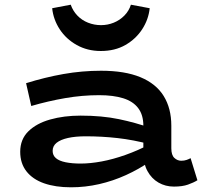

<svg xmlns="http://www.w3.org/2000/svg" viewBox="-20 -784 867 817"><path d="M720 10Q684 10 654.5 -7Q625 -24 607.5 -56Q590 -88 590 -131V-249Q590 -295 568 -324Q546 -353 504 -366Q462 -379 402 -379Q330 -379 257.5 -366.5Q185 -354 113 -333L91 -430Q171 -455 250 -469Q329 -483 410 -483Q511 -483 577.5 -455.5Q644 -428 676.5 -375.5Q709 -323 709 -249V-153Q709 -124 722 -112Q735 -100 751 -100Q764 -100 774 -103.5Q784 -107 791 -111L820 -17Q804 -7 780 1.5Q756 10 720 10ZM282 13Q216 13 167.5 -4Q119 -21 92.5 -55Q66 -89 66 -138Q66 -191 100.5 -225Q135 -259 193.5 -275.5Q252 -292 323 -292Q414 -292 486 -277Q558 -262 619 -240V-170Q547 -189 480 -196.5Q413 -204 345 -204Q301 -204 269.5 -197Q238 -190 221 -176.5Q204 -163 204 -142Q204 -123 218 -111Q232 -99 259.5 -93.5Q287 -88 323 -88Q364 -88 412.5 -97Q461 -106 514.5 -125Q568 -144 619 -171L617 -96Q571 -64 516 -39Q461 -14 402 -0.5Q343 13 282 13ZM409 -567Q352 -567 306.5 -592.5Q261 -618 234 -659.5Q207 -701 202 -749L281 -764Q290 -738 309 -718Q328 -698 354.5 -687.5Q381 -677 410 -677Q438 -677 464 -687.5Q490 -698 509.5 -718Q529 -738 537 -764L617 -749Q612 -701 585 -659.5Q558 -618 513.5 -592.5Q469 -567 409 -567Z"/></svg>

Font: BioRhyme SemiExpanded
Style: Bold
Weight: 700
Width: 6
Designer: Aoife Mooney
Foundry: Aoife Mooney Type
Version: Version 1.600;gftools[0.9.33]